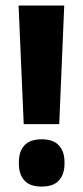

<svg xmlns="http://www.w3.org/2000/svg" viewBox="-20 -659 298 692"><path d="M193.5 -211.5H65.5L47 -639H211.5ZM130 13.5Q88 13.5 68 -8.5Q48 -30.5 48 -69V-74.5Q48 -113 68 -135Q88 -157 130 -157Q172 -157 192.2 -135Q212.5 -113 212.5 -74.5V-69Q212.5 -30.5 192.2 -8.5Q172 13.5 130 13.5Z"/></svg>

Font: Anek Telugu Medium
Style: Bold
Weight: 700
Version: Version 1.003